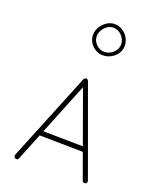

<svg xmlns="http://www.w3.org/2000/svg" viewBox="-194 -1185 1059 1316"><g transform="rotate(20 336.0 -527.5)"><path d="M83 20.5Q76.7 17.1 73.7 10Q70.8 2.9 73.7 -3.4L336.4 -649.9Q339.8 -656.7 347.4 -659.4Q355 -662.1 361.3 -658.2Q368.2 -654.8 369.6 -648.9L603 -6.3Q605.5 0.5 602.5 7.3Q599.6 14.2 592.8 16.6Q585.9 19 579.1 16.1Q572.3 13.2 569.8 6.3L502.4 -180.2L186 -185.1L106.9 11.2Q99.1 27.3 83 20.5ZM352.1 -596.7 200.2 -220.2 489.7 -215.8ZM524.4 -960.9Q524.4 -930.2 507.6 -904.8Q490.7 -879.4 463.1 -864Q435.5 -848.6 402.8 -848.6Q374 -848.6 349.1 -863.8Q324.2 -878.9 309.1 -903.6Q293.9 -928.2 293.9 -957.5Q293.9 -989.3 310.3 -1016.6Q326.7 -1043.9 353 -1061Q379.4 -1078.1 408.7 -1078.1Q440.9 -1078.1 467.3 -1061.3Q493.7 -1044.4 509 -1017.8Q524.4 -991.2 524.4 -960.9ZM497.6 -960.9Q497.6 -996.1 471.2 -1024.2Q444.8 -1052.2 408.7 -1052.2Q387.2 -1052.2 366.9 -1038.8Q346.7 -1025.4 333.7 -1003.9Q320.8 -982.4 320.8 -958Q320.8 -925.3 345.9 -899.9Q371.1 -874.5 403.3 -874.5Q441.9 -874.5 469.7 -900.6Q497.6 -926.8 497.6 -960.9Z"/></g></svg>

Font: Mikhak-DS1-FD ExtraLight
Style: Regular
Weight: 200
Designer: Amin Abedi
Version: Version 3.2